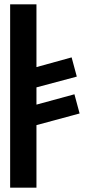

<svg xmlns="http://www.w3.org/2000/svg" viewBox="-20 -875 415 890"><path d="M149 -5V-295L349 -349L325 -438L149 -390V-470L336 -520L312 -609L149 -564V-855H27V-5Z"/></svg>

Font: Ny Stormning
Style: Fi
Weight: 300
Designer: Robert Jablonski, Mew Too
Foundry: Cannot Into Space Fonts
Version: Version 0.90